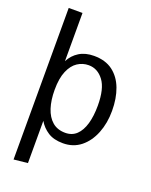

<svg xmlns="http://www.w3.org/2000/svg" viewBox="-165 -802 847 1080"><g transform="rotate(20 258.5 -261.5)"><path d="M54.2 192.4V-714.8H136.7V-426.3Q156.7 -465.3 193.1 -487.8Q229.5 -510.3 281.2 -510.3Q349.6 -510.3 393.8 -477.1Q438 -443.8 459.7 -386Q481.4 -328.1 481.4 -253.9Q481.4 -180.2 457.5 -119.9Q433.6 -59.6 389.2 -23.9Q344.7 11.7 283.2 11.7Q228 11.7 192.9 -11Q157.7 -33.7 137.2 -69.3V183.6ZM275.4 -47.9Q315.9 -47.9 342.5 -73.2Q369.1 -98.6 382.6 -145Q396 -191.4 396 -254.4Q396 -356 360.1 -403.3Q324.2 -450.7 271 -450.7Q234.9 -450.7 204.6 -430.9Q174.3 -411.1 155.8 -367.9Q137.2 -324.7 137.2 -254.9Q137.2 -193.4 152.3 -146.7Q167.5 -100.1 198 -74Q228.5 -47.9 275.4 -47.9Z"/></g></svg>

Font: Pontano Sans
Style: Regular
Weight: 400
Designer: Vernon Adams
Foundry: Vernon Adams
Version: Version 2.001